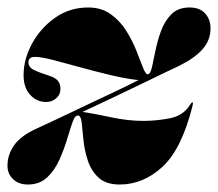

<svg xmlns="http://www.w3.org/2000/svg" viewBox="-22 -483 582 513"><path d="M492.5 -200.5Q463.5 -84.5 412 -37.2Q360.5 10 298 10Q261.5 10 241.8 -8Q222 -26 213 -53Q204 -80 201.2 -107Q198.5 -134 196.5 -153.2Q194.5 -172.5 188 -174Q179 -176.5 172.5 -158.5Q166 -140.5 157.8 -112.8Q149.5 -85 137 -56.8Q124.5 -28.5 104.2 -9.2Q84 10 52.5 10Q28 10 13 -4.2Q-2 -18.5 -2 -40Q-2 -69.5 15.2 -94.2Q32.5 -119 71.5 -137.5Q96.5 -149 122.5 -161.2Q148.5 -173.5 175 -186V-186.5H176Q201.5 -198.5 227.2 -210.8Q253 -223 278.5 -235Q297.5 -244 315.5 -252.8Q333.5 -261.5 348 -269Q315 -272.5 274 -282.2Q233 -292 192.5 -303.2Q152 -314.5 119.8 -322.8Q87.5 -331 71.5 -331Q54 -331 54 -316.5Q54 -303 69.2 -295.8Q84.5 -288.5 108.5 -281Q126 -275.5 132.8 -267Q139.5 -258.5 139.5 -245.5Q139.5 -230 128 -220.2Q116.5 -210.5 101.5 -210.5Q76 -210.5 58.5 -229.8Q41 -249 41 -282Q41 -325 63.8 -366.8Q86.5 -408.5 125.5 -435.8Q164.5 -463 213.5 -463Q249 -463 274 -445Q299 -427 315.5 -400.5Q332 -374 342.5 -347.2Q353 -320.5 360 -302.5Q367 -284.5 372.5 -284.5Q379.5 -284.5 383.8 -302.5Q388 -320.5 393.2 -347Q398.5 -373.5 408.2 -400.2Q418 -427 436 -445Q454 -463 484.5 -463Q512 -463 526.2 -447Q540.5 -431 540.5 -407Q540.5 -375.5 519.2 -351.5Q498 -327.5 456.5 -307Q420 -290 375.5 -268.2Q331 -246.5 284.5 -224.5Q260.5 -213 237.8 -202.5Q215 -192 198.5 -184Q229.5 -179.5 274.2 -169.8Q319 -160 361.5 -160Q397 -160 432.8 -167.2Q468.5 -174.5 486 -203.5Q490 -210 492.5 -209.5Q494.5 -209 492.5 -200.5Z"/></svg>

Font: Fraunces 144pt S000 Black
Style: Italic
Weight: 900
Italic angle: -16°
Version: Version 1.000; ttfautohint (v1.8.3)